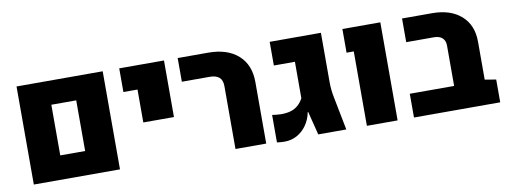

<svg xmlns="http://www.w3.org/2000/svg" viewBox="-53 -861 3002 1139"><g transform="rotate(-10 1448.0 -291.5)"><path d="M76.2 0V-590.8H595.2V0ZM260.7 -143.1H410.6V-448.2H260.7Z M779.8 -250V-448.2H694.8V-590.8H964.4V-250Z M1291 0V-379.4Q1291 -414.1 1272 -431.2Q1252.9 -448.2 1214.8 -448.2H1046.9V-590.8H1230.5Q1345.7 -590.8 1410.9 -532.7Q1476.1 -474.6 1476.1 -371.1V0Z M1585 7.8Q1574.2 7.8 1562.5 6.8Q1550.8 5.9 1540 4.4V-161.1Q1554.7 -159.2 1568.6 -157.7Q1582.5 -156.2 1595.2 -156.2Q1626.5 -156.2 1651.1 -163.3Q1675.8 -170.4 1694.8 -186.5Q1713.9 -202.6 1728 -228.5V-448.2H1601.1V-590.8H1909.7V-294.4Q1909.7 -245.1 1919.9 -197.3L1958.5 0H1789.6L1753.9 -141.1H1751Q1742.7 -97.7 1719.2 -64Q1695.8 -30.3 1661.4 -11.2Q1627 7.8 1585 7.8Z M2082.5 0V-448.2H2039.1V-590.8H2267.6V0Z M2366.2 0V-143.1H2633.3L2818.4 -148.4L2885.7 -137.2V0ZM2633.3 -43V-386.7Q2633.3 -416 2615.7 -432.1Q2598.1 -448.2 2564.9 -448.2H2398.4V-590.8H2579.1Q2690.4 -590.8 2754.4 -533.9Q2818.4 -477.1 2818.4 -377.4V-43Z"/></g></svg>

Font: Heebo Black
Style: Regular
Weight: 900
Designer: Oded Ezer
Foundry: Ezer Type House
Version: Version 3.100